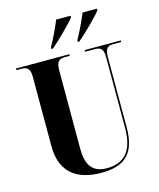

<svg xmlns="http://www.w3.org/2000/svg" viewBox="-135 -1026 938 1131"><g transform="rotate(-15 334.0 -460.5)"><path d="M245 -781V-771H255C299 -809 378 -886 405 -921V-931H317C299 -886 271 -827 245 -781ZM406 -781V-771H416C460 -809 539 -886 566 -921V-931H478C460 -886 432 -827 406 -781ZM343 10C494 10 554 -61 554 -212V-639C554 -697 576 -704 602 -704H653V-714H433V-704H490C522 -704 544 -697 544 -643V-208C544 -74 489 -8 381 -8C303 -8 257 -47 257 -159V-639C257 -697 280 -704 312 -704H339V-714H14V-704H42C73 -704 97 -697 97 -643V-218C97 -54 197 10 343 10Z"/></g></svg>

Font: Noto Serif Display Condensed ExtraBold
Style: Regular
Weight: 800
Width: 3
Designer: Monotype Design Team
Foundry: Monotype Imaging Inc.
Version: Version 2.009